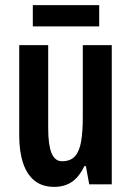

<svg xmlns="http://www.w3.org/2000/svg" viewBox="-20 -719 513 749"><path d="M416 -543V0H328L315 -71H309Q297 -45 280 -26.5Q263 -8 241 1Q219 10 192 10Q145 10 115 -14Q85 -38 70 -83Q55 -128 55 -189V-543H168V-219Q168 -154 181 -122Q194 -90 222 -90Q255 -90 272.5 -109.5Q290 -129 296.5 -167.5Q303 -206 303 -262V-543ZM367 -699V-616H108V-699Z"/></svg>

Font: Noto Sans Display ExtraCondensed SemiBold
Style: Regular
Weight: 600
Width: 2
Designer: Monotype Design Team
Foundry: Monotype Imaging Inc.
Version: Version 2.003